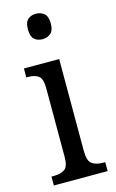

<svg xmlns="http://www.w3.org/2000/svg" viewBox="-118 -805 513 852"><g transform="rotate(-15 139.0 -378.5)"><path d="M139 -640Q116 -640 101.5 -653Q87 -666 87 -698Q87 -731 101.5 -744Q116 -757 139 -757Q161 -757 176.5 -744Q192 -731 192 -698Q192 -666 176.5 -653Q161 -640 139 -640ZM19 0V-41H30Q60 -41 79 -53Q98 -65 98 -110V-425Q98 -470 80.5 -482.5Q63 -495 33 -495H25V-536H187V-115Q187 -67 206 -54Q225 -41 256 -41H266V0Z"/></g></svg>

Font: Noto Serif Thai Condensed
Style: Regular
Weight: 400
Width: 3
Designer: Monotype Design Team
Foundry: Monotype Imaging Inc.
Version: Version 2.002; ttfautohint (v1.8.4.7-5d5b)